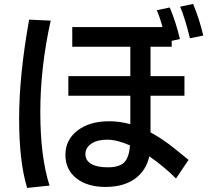

<svg xmlns="http://www.w3.org/2000/svg" viewBox="-20 -881 1040 956"><path d="M125 -783.2 232.4 -778.3Q180.7 -544.9 180.7 -322.8Q180.7 -100.6 226.6 43L115.2 54.7Q75.2 -75.2 75.2 -290Q75.2 -504.9 125 -783.2ZM524.4 -277.3Q575.2 -277.3 628.9 -262.7V-404.3H320.3V-502H628.9V-648.4H339.8V-746.1H789.1Q776.4 -793.9 760.7 -830.1L825.2 -843.8Q854.5 -775.4 876 -686.5L835 -677.7V-648.4H729.5V-502H898.4V-404.3H729.5V-221.7Q790 -189.5 850.1 -140.6Q910.2 -91.8 918.9 -85L856.4 7.8Q795.9 -52.7 723.6 -102.5Q707 -30.3 650.9 9.8Q594.7 49.8 504.9 49.8Q415 49.8 360.4 6.8Q305.7 -36.1 305.7 -110.4Q305.7 -184.6 365.7 -231Q425.8 -277.3 524.4 -277.3ZM627 -157.2Q562.5 -185.5 513.2 -185.5Q463.9 -185.5 434.6 -165.5Q405.3 -145.5 405.3 -113.8Q405.3 -82 434.1 -64.9Q462.9 -47.9 517.6 -47.9Q572.3 -47.9 597.7 -71.8Q623 -95.7 627 -157.2ZM877 -847.7 941.4 -861.3Q971.7 -790 992.2 -704.1L925.8 -690.4Q900.4 -793 877 -847.7Z"/></svg>

Font: GenEi M Gothic v2 Medium
Style: Regular
Weight: 500
Version: Version 2.0